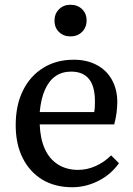

<svg xmlns="http://www.w3.org/2000/svg" viewBox="-20 -773 558 807"><path d="M284 14Q211 14 158 -18Q105 -50 75.5 -108.5Q46 -167 46 -247Q46 -331 76.5 -392.5Q107 -454 162 -488Q217 -522 290 -522Q345 -522 386.5 -500Q428 -478 450.5 -437.5Q473 -397 473 -344Q473 -324 470 -300Q467 -276 460 -250H147Q149 -190 168.5 -147Q188 -104 224 -81.5Q260 -59 308 -59Q346 -59 382 -75Q418 -91 447 -120L480 -87Q446 -39 393 -12.5Q340 14 284 14ZM147 -302H376Q378 -312 378.5 -323.5Q379 -335 379 -348Q379 -410 354 -441Q329 -472 279 -472Q241 -472 213.5 -453Q186 -434 169 -396Q152 -358 147 -302ZM276 -620Q247 -620 228 -638.5Q209 -657 209 -686Q209 -715 228 -734Q247 -753 276 -753Q306 -753 325 -734.5Q344 -716 344 -687Q344 -658 325 -639Q306 -620 276 -620Z"/></svg>

Font: Literata 18pt
Style: Regular
Weight: 400
Designer: Latin by Veronika Burian and Jose Scaglione. Greek by Irene Vlachou. Cyrillic by Vera Evstafieva.
Foundry: TypeTogether
Version: Version 3.103;gftools[0.9.29]